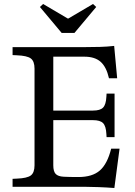

<svg xmlns="http://www.w3.org/2000/svg" viewBox="-20 -936 678 962"><path d="M553 6Q514 3 474 1.5Q434 0 409 0H43V-40L64 -41Q116 -43 134.5 -57Q153 -71 153 -108V-592Q153 -629 134.5 -643Q116 -657 64 -659L43 -660V-700H411Q446 -700 481.5 -701Q517 -702 552 -706L567 -544H526Q513 -601 484 -626.5Q455 -652 403 -652H247V-382H446Q482 -382 496.5 -397Q511 -412 513 -451L514 -467H554V-249H514L513 -265Q511 -304 496.5 -319Q482 -334 446 -334H247V-108Q247 -77 259 -64.5Q271 -52 299 -50.5Q327 -49 373 -49Q443 -49 480.5 -82Q518 -115 537 -191H579ZM289 -771 180 -901 196 -916 320 -843H322L446 -916L462 -901L353 -771Z"/></svg>

Font: Hedvig Letters Serif 12pt
Style: Regular
Weight: 400
Designer: Alexander Örn & Tor Weibull
Foundry: Kanon Foundry
Version: Version 1.000; ttfautohint (v1.8.4.7-5d5b)